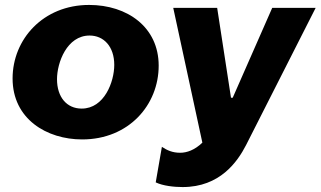

<svg xmlns="http://www.w3.org/2000/svg" viewBox="-20 -552 1299 778"><path d="M313 13C502 13 623 -127 623 -286C623 -442 496 -532 341 -532C155 -532 31 -393 31 -234C31 -70 169 13 313 13ZM311 -112C250 -112 211 -159 211 -231C211 -298 251 -408 343 -408C400 -408 443 -364 443 -289C443 -221 403 -112 311 -112ZM720 206C871 206 942 104 977 36L1259 -520H1083L923 -156H916L860 -520H682L800 26C769 56 737 67 710 67C679 67 657 57 636 43L611 187C640 201 685 206 720 206Z"/></svg>

Font: Fixel Display 20240404 ExBold
Style: Italic
Weight: 800
Italic angle: -10°
Designer: AlfaBravo + MacPaw
Foundry: Kyrylo Tkachov, Marchela Mozhyna, Serhii Makarenko, Maria Weinstein, Zakhar Kryvoshyya
Version: Version 1.211;Glyphs 3.2 (3225)